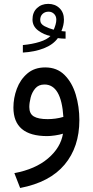

<svg xmlns="http://www.w3.org/2000/svg" viewBox="-20 -689 470 972"><path d="M312 -493.2Q292 -493.2 272.9 -496.1Q249 -462.9 202.4 -444.6Q155.8 -426.3 95.7 -422.9V-460.9Q143.6 -465.3 180.9 -477.1Q218.3 -488.8 235.4 -506.8Q201.7 -513.2 173.1 -534.7Q144.5 -556.2 144.5 -590.3Q144.5 -626.5 167.2 -647.9Q189.9 -669.4 224.1 -669.4Q258.8 -669.4 281.2 -647.7Q303.7 -626 303.7 -589.8Q303.7 -562.5 291 -531.7Q295.9 -531.2 301.3 -530.5Q306.6 -529.8 312 -529.8ZM252 -538.6Q257.3 -550.8 261.2 -564.2Q265.1 -577.6 265.1 -589.4Q265.1 -607.4 253.7 -618.7Q242.2 -629.9 226.1 -629.9Q207.5 -629.9 195.6 -618.7Q183.6 -607.4 183.6 -588.4Q183.6 -567.4 205.8 -556.2Q228 -544.9 252 -538.6ZM298.8 -12.2Q282.2 -6.8 258.5 -3.4Q234.9 0 218.8 0Q47.9 0 47.9 -144.5Q47.9 -192.9 65.2 -239.5Q82.5 -286.1 118.4 -316.9Q154.3 -347.7 209 -347.7Q268.6 -347.7 306.9 -309.3Q345.2 -271 363.5 -210Q381.8 -148.9 381.8 -81.1Q381.8 55.2 306.9 144.5Q231.9 233.9 82 262.7L52.7 187.5Q159.2 167.5 223.1 113Q287.1 58.6 298.8 -12.2ZM300.8 -97.2Q290.5 -261.2 205.1 -261.2Q175.3 -261.2 158.4 -241.2Q141.6 -221.2 135 -194.6Q128.4 -168 128.4 -147Q128.4 -113.3 151.1 -99.6Q173.8 -85.9 221.2 -85.9Q240.2 -85.9 260.7 -88.6Q281.2 -91.3 300.8 -97.2Z"/></svg>

Font: Vazir FD
Style: Regular-FD
Weight: 400
Designer: Saber Rastikerdar
Foundry: Saber Rastikerdar
Version: Version 30.0.0